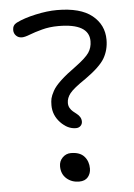

<svg xmlns="http://www.w3.org/2000/svg" viewBox="-53 -772 567 811"><g transform="rotate(-5 231.0 -367.0)"><path d="M255.9 -228Q220.7 -228 190.9 -259.5Q161.1 -291 161.1 -333Q161.1 -350.1 163.8 -362.1Q166.5 -374 176.8 -393.1Q187 -412.1 212.2 -435.5Q237.3 -459 277.8 -487.8Q320.8 -519.5 335 -540.5Q349.1 -561.5 349.1 -588.9Q349.1 -664.1 219.2 -664.1Q181.6 -664.1 149.7 -655.5Q117.7 -647 95.9 -638.4Q74.2 -629.9 62 -629.9Q47.4 -629.9 37.6 -639.6Q27.8 -649.4 27.8 -664.1Q27.8 -684.6 45.9 -693.8Q78.1 -710 127.9 -720.9Q177.7 -731.9 219.2 -731.9Q318.4 -731.9 367.7 -692.1Q417 -652.3 417 -588.9Q417 -545.9 397 -511.2Q377 -476.6 314 -432.1Q261.7 -397 246.3 -377.4Q231 -357.9 231 -336.9Q231 -324.7 236.3 -315.4Q241.7 -306.2 249.3 -299.8Q256.8 -293.5 264.6 -287.6Q272.5 -281.7 277.8 -273.2Q283.2 -264.6 283.2 -253.9Q283.2 -242.7 275.6 -235.4Q268.1 -228 255.9 -228ZM250 -2Q218.3 -2 196.5 -21.2Q174.8 -40.5 174.8 -73.2Q174.8 -95.2 189.7 -110.1Q204.6 -125 225.1 -125Q263.2 -125 281.5 -104.5Q299.8 -84 299.8 -53.2Q299.8 -32.2 287.4 -17.1Q274.9 -2 250 -2Z"/></g></svg>

Font: Shantell Sans Irregular Bouncy
Style: Regular
Weight: 300
Designer: Stephen Nixon, Anya Danilova, Shantell Martin
Foundry: Arrow Type
Version: Version 1.006;[9816181b4]